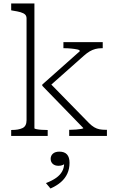

<svg xmlns="http://www.w3.org/2000/svg" viewBox="-20 -778 659 1099"><path d="M592 0H376V-35H383Q399 -35 415.5 -36.5Q432 -38 444.5 -40Q457 -42 457 -45L222 -287V-294L437 -485Q437 -492 422.5 -495Q408 -498 388 -500Q368 -502 351 -502H343V-537H568V-502H562Q542 -502 525.5 -497.5Q509 -493 493.5 -484Q478 -475 460 -459L265 -286L260 -308L490 -73Q505 -58 519.5 -49.5Q534 -41 549.5 -38Q565 -35 584 -35H592ZM177 -758V-44Q177 -41 189.5 -38.5Q202 -36 219 -35Q236 -34 249 -34H253V0H44V-34H47Q86 -34 109 -45Q132 -56 132 -90V-672Q132 -687 123.5 -695Q115 -703 98 -708Q81 -713 54 -717L44 -719V-758ZM269 301 243 270Q279 256 301.5 240Q324 224 335.5 203.5Q347 183 347 158L357 152Q351 161 340.5 166Q330 171 315 171Q294 171 282 160Q270 149 270 131Q270 113 283 101.5Q296 90 320 90Q349 90 363.5 106Q378 122 378 154Q378 188 365.5 215.5Q353 243 329 264Q305 285 269 301Z"/></svg>

Font: Roboto Serif Thin
Style: Regular
Weight: 250
Designer: Greg Gazdowicz
Foundry: Commercial Type
Version: Version 1.004